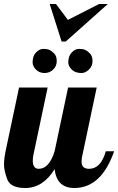

<svg xmlns="http://www.w3.org/2000/svg" viewBox="-28 -941 595 967"><path d="M303.2 -731.9H282.2L222.2 -920.9H253.9L314 -840.8L471.2 -920.9H515.1ZM382.8 -573.2Q350.6 -573.2 333.3 -590.6Q315.9 -607.9 315.9 -627Q315.9 -658.7 333.3 -676.8Q350.6 -694.8 370.1 -694.8Q389.2 -694.8 400.4 -689.9Q411.6 -685.1 424.8 -671.9Q438 -658.7 438 -633.3Q438 -607.9 419.9 -590.6Q401.9 -573.2 382.8 -573.2ZM196.3 -573.2Q170.4 -573.2 153.3 -590.3Q136.2 -607.4 136.2 -627Q136.2 -659.2 153.6 -677Q170.9 -694.8 189.9 -694.8Q209 -694.8 220.2 -689.9Q231.4 -685.1 244.6 -671.9Q257.8 -658.7 257.8 -633.3Q257.8 -607.9 239.7 -590.6Q221.7 -573.2 196.3 -573.2ZM420.9 -90.8Q480 -90.8 504.9 -179.2H546.9Q482.4 5.9 346.2 5.9Q257.8 5.9 247.1 -88.9Q188.5 5.9 99.1 5.9Q24.9 5.9 8.5 -38.1Q-7.8 -82 -7.8 -111.3Q-7.8 -140.6 0 -179.2L67.9 -500H211.9L140.1 -160.2Q137.2 -144.5 137.2 -131.8Q137.2 -90.8 167 -90.8Q219.7 -90.8 247.1 -179.2L314.9 -500H459L387.2 -160.2Q382.8 -145 382.8 -126Q382.8 -90.8 420.9 -90.8Z"/></svg>

Font: Lobster-Regular
Style: Regular
Weight: 400
Designer: Pablo Impallari
Foundry: Pablo Impallari
Version: Version 1.007; ttfautohint (v1.1) -l 8 -r 50 -G 50 -x 14 -D 